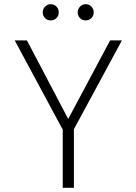

<svg xmlns="http://www.w3.org/2000/svg" viewBox="-20 -892 648 912"><path d="M278 -276 50 -700H108L304 -327L503 -700H559L331 -278V0H278ZM183 -833Q183 -849 194 -860.5Q205 -872 221 -872Q237 -872 248 -861Q259 -850 259 -833Q259 -817 248 -806Q237 -795 221 -795Q205 -795 194 -806Q183 -817 183 -833ZM349 -833Q349 -849 360 -860.5Q371 -872 387 -872Q403 -872 414 -861Q425 -850 425 -833Q425 -817 414 -806Q403 -795 387 -795Q371 -795 360 -806Q349 -817 349 -833Z"/></svg>

Font: Overpass ExtraLight
Style: Regular
Weight: 200
Designer: Delve Withrington, Thomas Jockin
Foundry: Delve Fonts
Version: Version 3.000;DELV;Overpass